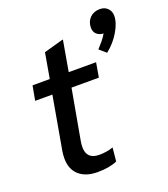

<svg xmlns="http://www.w3.org/2000/svg" viewBox="-137 -836 824 943"><g transform="rotate(-20 275.0 -364.5)"><path d="M80 -109Q80 -127 83 -146L132 -424H42L56 -500H146L169 -632L269 -660H273L245 -500H388L375 -424H232L185 -162Q182 -146 182 -131Q182 -67 248 -67Q287 -67 321 -79L314 -8Q274 10 211 10Q150 10 115 -21Q80 -52 80 -109ZM550 -684Q550 -648 523.5 -603Q497 -558 455 -525L420 -555Q434 -570 448 -587Q462 -604 471 -620Q449 -621 435.5 -633.5Q422 -646 422 -667Q422 -699 442 -719Q462 -739 494 -739Q519 -739 534.5 -723.5Q550 -708 550 -684Z"/></g></svg>

Font: Sarabun Medium
Style: Italic
Weight: 500
Italic angle: -10°
Designer: Suppakit Chalermlarp | Katatrad Co.,Ltd.
Foundry: Cadson Demak Co.,Ltd.
Version: Version 1.000; ttfautohint (v1.6)